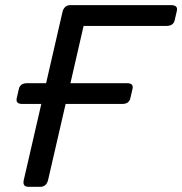

<svg xmlns="http://www.w3.org/2000/svg" viewBox="-20 -720 702 740"><path d="M66.4 -319.3Q39.6 -319.3 44.4 -341.3L52.7 -377.4Q57.6 -399.4 85 -399.4H157.7L220.7 -673.3Q227.1 -700.2 251.5 -700.2H639.6Q666.5 -700.2 661.6 -678.2L653.3 -642.1Q648.4 -620.1 621.1 -620.1H302.2L251.5 -399.4H469.2Q496.1 -399.4 490.7 -377.4L482.4 -341.3Q477.5 -319.3 450.7 -319.3H232.9L165.5 -26.9Q159.2 0 134.8 0H89.8Q65.4 0 71.8 -26.9L139.2 -319.3Z"/></svg>

Font: Istok
Style: Italic
Weight: 500
Italic angle: -13°
Designer: Andrey V. Panov
Foundry: Andrey V. Panov
Version: Version 1.0.3